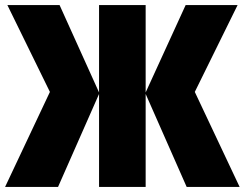

<svg xmlns="http://www.w3.org/2000/svg" viewBox="-29 -734 961 754"><path d="M0 -714H205L360 -371V-714H543V-371L700 -714H904L736 -373L912 0H704L543 -365V0H360V-365L199 0H-9L167 -373Z"/></svg>

Font: Noto Sans Display Black Narrow
Style: Regular
Weight: 900
Width: 4
Designer: Monotype Design team
Foundry: Monotype Imaging Inc.
Version: Version 1.000